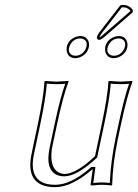

<svg xmlns="http://www.w3.org/2000/svg" viewBox="-20 -769 573 799"><path d="M363.8 -64Q278.3 9.8 210 9.8Q105 9.8 106 -85.4Q106.4 -105 110.8 -126L136.7 -249Q161.6 -366.2 165 -429.2L168 -432.1Q169.9 -432.1 215.3 -429.2L264.6 -432.1L265.1 -429.2Q242.2 -368.7 216.8 -249L195.8 -149.9Q183.1 -51.3 247.6 -44.9Q297.4 -45.4 375.5 -119.1L402.8 -249Q427.7 -366.2 431.2 -429.2L433.6 -432.1Q435.5 -432.1 481 -429.2L530.8 -432.1L531.2 -429.2Q508.3 -368.7 482.9 -249L470.7 -191.9Q449.2 -90.3 446.8 0L444.3 2.9Q425.3 0 400.4 0Q388.2 0 365.2 2.9Q356.4 2.9 356.9 0L365.7 -64ZM418 -573.2Q424.3 -603.5 455.1 -615.2Q464.4 -619.1 473.6 -619.1Q502 -619.1 509.3 -592.8Q511.7 -582.5 509.8 -573.2Q503.4 -543 472.7 -530.8Q463.4 -526.9 454.1 -526.9Q425.8 -526.9 418.5 -553.2Q416 -563.5 418 -573.2ZM257.8 -573.2Q264.2 -603.5 294.9 -615.2Q304.2 -619.1 313.5 -619.1Q341.8 -619.1 349.6 -592.8Q352.1 -582.5 349.6 -573.2Q343.3 -543 312.5 -530.8Q303.2 -526.9 293.9 -526.9Q265.6 -526.9 258.3 -553.2Q255.9 -563.5 257.8 -573.2ZM481 -747.1Q486.3 -748.5 492.7 -749Q517.6 -747.6 532.2 -728.5L532.7 -718.3L419.9 -620.1Q400.9 -603 392.1 -603Q382.8 -604.5 383.3 -614.7Q386.2 -625.5 397.9 -640.1ZM356.9 -71.8 359.9 -74.2H377L368.2 -7.3Q388.7 -9.8 400.4 -9.8Q419.4 -9.8 437 -7.8Q440.9 -98.6 460.9 -193.8L473.1 -251Q497.1 -364.3 517.1 -420.4Q500 -418.9 481 -418.9Q457 -418.9 440.9 -420.9Q436.5 -358.4 412.6 -247.1L384.3 -113.8L382.3 -111.8Q300.8 -35.6 247.6 -35.2Q197.8 -35.2 184.6 -80.6Q181.2 -94.2 181.2 -109.4Q181.6 -128.9 186 -151.9L207 -251Q231 -364.3 251.5 -420.4Q234.4 -418.9 215.3 -418.9Q191.4 -418.9 174.8 -420.9Q170.4 -358.9 146.5 -247.1L120.6 -124Q100.1 -20.5 177.7 -2.9Q192.9 0 210 0Q272.9 0 350.1 -65.4Q354 -69.3 356.9 -71.8ZM427.7 -570.8Q422.4 -546.4 443.4 -538.6Q448.7 -537.1 454.1 -537.1Q480 -537.1 495.1 -562.5Q498.5 -569.3 500 -575.2Q505.4 -599.6 484.4 -607.4Q479 -608.9 473.6 -608.9Q447.8 -608.9 432.6 -583.5Q429.2 -576.7 427.7 -570.8ZM267.6 -570.8Q262.2 -546.4 283.2 -538.6Q288.6 -537.1 293.9 -537.1Q319.8 -537.1 335 -562.5Q338.4 -569.3 339.8 -575.2Q345.2 -599.6 324.2 -607.4Q318.8 -608.9 313.5 -608.9Q287.6 -608.9 272.5 -583.5Q269 -576.7 267.6 -570.8ZM486.8 -738.3 405.8 -633.8Q394.5 -618.7 393.6 -613.3Q400.9 -616.7 413.1 -627.9L522.5 -722.7V-724.6Q510.3 -738.3 492.7 -738.8Q489.3 -738.8 486.8 -738.3Z"/></svg>

Font: Linux Biolinum Outline O
Style: Italic
Weight: 400
Italic angle: -12°
Designer: Philipp H. Poll
Foundry: Philipp H. Poll
Version: Version 0.6.2